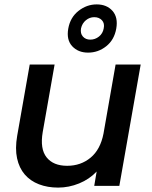

<svg xmlns="http://www.w3.org/2000/svg" viewBox="-20 -844 689 872"><path d="M522 0H408L419 -65Q386 -30 339.5 -11Q293 8 244 8Q196 8 157 -7Q118 -22 92.5 -51.5Q67 -81 57.5 -125Q48 -169 58 -227L115 -551H228L174 -244Q161 -168 191.5 -129.5Q222 -91 285 -91Q347 -91 391.5 -128Q436 -165 450 -237L505 -551H619ZM451 -715Q456 -738 443 -752Q430 -766 408 -766Q387 -766 370 -752Q353 -738 348 -715Q344 -692 356.5 -678Q369 -664 390 -664Q412 -664 429.5 -678Q447 -692 451 -715ZM290 -714Q299 -765 336.5 -794.5Q374 -824 419 -824Q465 -824 491 -794.5Q517 -765 508 -714Q499 -663 462.5 -634Q426 -605 380 -605Q335 -605 308 -634Q281 -663 290 -714Z"/></svg>

Font: SVN-Poppins Medium
Style: Italic
Weight: 500
Italic angle: -10°
Designer: Ninad Kale (Devanagari), Jonny Pinhorn (Latin)
Foundry: Indian Type Foundry
Version: Version 3.002 2017; ttfautohint (v1.8.3)